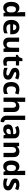

<svg xmlns="http://www.w3.org/2000/svg" viewBox="2894 -3694 904 6731"><g transform="rotate(90 3345.5 -328.0)"><path d="M45 -272C45 -118 107 10 251 10C320 10 372 -17 406 -71H412L441 0H555V-760H406V-585C406 -553 410 -517 417 -476H412C376 -529 324 -556 255 -556C108 -556 45 -429 45 -272ZM196 -270C196 -359 222 -435 301 -435C394 -435 416 -373 416 -271V-255C414 -162 390 -109 303 -109C222 -109 196 -179 196 -270Z M1040 -335H831C836 -402 868 -450 936 -450C1003 -450 1039 -403 1040 -335ZM1149 -29V-144C1092 -118 1040 -101 964 -101C879 -101 831 -153 828 -236H1180V-308C1180 -462 1089 -556 935 -556C766 -556 677 -443 677 -269C677 -93 781 10 957 10C1041 10 1094 -1 1149 -29Z M1534 -109C1467 -109 1446 -156 1446 -227V-546H1297V-190C1297 -61 1363 10 1491 10C1568 10 1628 -22 1659 -70H1667L1687 0H1801V-546H1652V-289C1652 -180 1631 -109 1534 -109Z M2122 -171V-434H2275V-546H2122V-662H2027L1984 -547L1902 -497V-434H1973V-171C1973 -52 2025 10 2144 10C2198 10 2244 2 2281 -15V-126C2244 -115 2213 -109 2187 -109C2147 -109 2122 -130 2122 -171Z M2721 -406 2766 -513C2704 -542 2640 -556 2574 -556C2455 -556 2358 -514 2358 -404C2358 -342 2378 -308 2415 -280C2435 -265 2465 -249 2507 -232C2536 -219 2559 -209 2577 -200C2595 -191 2608 -182 2615 -175C2622 -168 2625 -158 2625 -146C2625 -115 2598 -99 2544 -99C2481 -99 2405 -123 2359 -145V-22C2412 1 2461 10 2539 10C2675 10 2772 -36 2772 -162C2772 -222 2751 -257 2714 -284C2694 -299 2663 -315 2620 -332C2572 -351 2541 -366 2527 -376C2513 -386 2506 -397 2506 -410C2506 -434 2528 -446 2572 -446C2631 -446 2674 -427 2721 -406Z M3276 -31V-158C3232 -130 3189 -111 3123 -111C3046 -111 3007 -164 3007 -271C3007 -381 3046 -436 3123 -436C3172 -436 3209 -420 3249 -404L3293 -519C3243 -544 3186 -556 3123 -556C2946 -556 2855 -450 2855 -270C2855 -83 2940 10 3110 10C3187 10 3228 0 3276 -31Z M3710 -556C3638 -556 3585 -529 3552 -476H3544L3548 -520C3550 -565 3551 -593 3551 -605V-760H3402V0H3551V-257C3551 -364 3573 -437 3669 -437C3728 -437 3757 -398 3757 -319V0H3906V-356C3906 -485 3838 -556 3710 -556Z M4035 -83C4036 3 4125 104 4242 104C4262 104 4283 -25 4242 -25C4219 -25 4185 -47 4184 -83V-760H4035Z M4603 -557C4526 -557 4457 -541 4394 -508L4443 -407C4502 -434 4554 -447 4597 -447C4654 -447 4682 -419 4682 -364V-340L4587 -337C4447 -332 4343 -295 4343 -163C4343 -55 4405 10 4512 10C4555 10 4589 3 4615 -9C4641 -21 4668 -43 4693 -74H4697L4726 0H4830V-364C4830 -500 4742 -557 4603 -557ZM4568 -99C4520 -99 4496 -120 4496 -162C4496 -230 4551 -249 4624 -251L4682 -253V-208C4682 -141 4635 -99 4568 -99Z M5293 -556C5215 -556 5156 -526 5125 -476H5117L5097 -546H4983V0H5132V-257C5132 -366 5153 -437 5250 -437C5317 -437 5338 -390 5338 -319V0H5487V-356C5487 -484 5421 -556 5293 -556Z M5607 -272C5607 -118 5669 10 5813 10C5882 10 5934 -17 5968 -71H5974L6003 0H6117V-760H5968V-585C5968 -553 5972 -517 5979 -476H5974C5938 -529 5886 -556 5817 -556C5670 -556 5607 -429 5607 -272ZM5758 -270C5758 -359 5784 -435 5863 -435C5956 -435 5978 -373 5978 -271V-255C5976 -162 5952 -109 5865 -109C5784 -109 5758 -179 5758 -270Z M6602 -406 6647 -513C6585 -542 6521 -556 6455 -556C6336 -556 6239 -514 6239 -404C6239 -342 6259 -308 6296 -280C6316 -265 6346 -249 6388 -232C6417 -219 6440 -209 6458 -200C6476 -191 6489 -182 6496 -175C6503 -168 6506 -158 6506 -146C6506 -115 6479 -99 6425 -99C6362 -99 6286 -123 6240 -145V-22C6293 1 6342 10 6420 10C6556 10 6653 -36 6653 -162C6653 -222 6632 -257 6595 -284C6575 -299 6544 -315 6501 -332C6453 -351 6422 -366 6408 -376C6394 -386 6387 -397 6387 -410C6387 -434 6409 -446 6453 -446C6512 -446 6555 -427 6602 -406Z"/></g></svg>

Font: Passageway
Style: Regular
Weight: 700
Foundry: Ascender Corporation
Version: Version 1.11